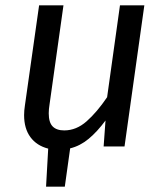

<svg xmlns="http://www.w3.org/2000/svg" viewBox="-20 -547 616 717"><path d="M519 -527 445 0H367L374 -97Q343 -55 311 -28.5Q279 -2 242 7L222 150H152L160 8Q117 -3 93.5 -35Q70 -67 70 -117Q70 -134 73 -153L126 -527H217L165 -157Q162 -139 162 -124Q162 -90 176.5 -75Q191 -60 220 -60Q265 -60 303.5 -94Q342 -128 380 -184L428 -527Z"/></svg>

Font: Fira Sans
Style: Italic
Weight: 400
Italic angle: -8°
Designer: bBox Type GmbH & Carrois Corporate GbR & Edenspiekermann AG
Foundry: bBox Type GmbH & Carrois Corporate GbR & Edenspiekermann AG
Version: Version 4.301